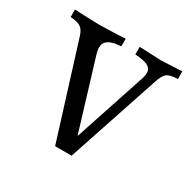

<svg xmlns="http://www.w3.org/2000/svg" viewBox="-110 -564 679 676"><g transform="rotate(30 230.0 -226.0)"><path d="M448 -421Q415 -420 403.5 -410Q392 -400 383 -372L259 0H192L73 -381Q66 -403 52.5 -411.5Q39 -420 12 -421V-452L48 -450Q98 -448 114 -448Q128 -448 182 -450L218 -452V-421Q183 -419 167.5 -408.5Q152 -398 152 -379Q152 -368 157 -351L242 -72H243L335 -350Q343 -372 343 -384Q343 -402 327 -410.5Q311 -419 275 -421V-452Q311 -450 319 -450Q355 -448 363 -448Q372 -448 406 -450Q414 -450 448 -452Z"/></g></svg>

Font: Gupter
Style: Regular
Weight: 400
Designer: Octavio Pardo
Version: Version 1.000